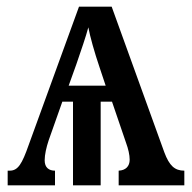

<svg xmlns="http://www.w3.org/2000/svg" viewBox="-20 -556 577 576"><path d="M3 0H145V-44C127 -44 114 -53 114 -75C114 -92 119 -114 126 -135L167 -251H199V0H282V-251H316L358 -128C365 -109 369 -91 369 -77C369 -57 357 -45 336 -44V0H533V-44C504 -44 488 -59 473 -99L315 -536H217L66 -121C46 -64 34 -44 9 -44H3ZM186 -299 209 -363C223 -404 238 -447 245 -474C250 -447 263 -400 279 -353L297 -299Z"/></svg>

Font: Noto Serif Condensed Medium
Style: Regular
Weight: 500
Width: 3
Designer: Monotype Design Team
Foundry: Monotype Imaging Inc.
Version: Version 2.015